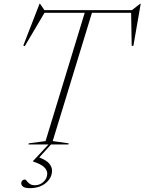

<svg xmlns="http://www.w3.org/2000/svg" viewBox="-20 -769 769 1022"><path d="M139.5 232.5Q113.5 232.5 103.2 224.8Q93 217 93 206Q93 198 98.5 192.2Q104 186.5 113 186.5Q117 186.5 122.2 194Q127.5 201.5 137.8 209.2Q148 217 166 217Q192.5 217 212 198.5Q231.5 180 231.5 155Q231.5 137 215 120.8Q198.5 104.5 155.5 90.5V88.5L238 0H131.5L133 -6L222.5 -18L431 -701H217L112 -523.5L104 -526.5L190.5 -749H193L216.5 -715H682L726 -749H729L690 -525H681L678 -701H469.5L260.5 -18L346 -6L344 0H251.5L189 69Q228.5 84.5 242.8 102.5Q257 120.5 257 139Q257 177.5 224 205Q191 232.5 139.5 232.5Z"/></svg>

Font: Newsreader 72pt ExtraLight
Style: Italic
Weight: 275
Italic angle: -17°
Designer: Hugues Gentile
Foundry: Production Type
Version: Version 1.003; ttfautohint (v1.8.3)